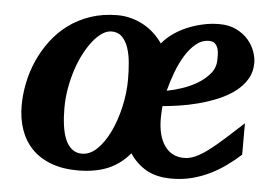

<svg xmlns="http://www.w3.org/2000/svg" viewBox="-42 -555 873 622"><g transform="rotate(5 394.0 -244.0)"><path d="M771 -384.8Q771 -354 756.3 -330.3Q741.7 -306.6 717.8 -289.1Q693.8 -271.5 663.6 -259Q633.3 -246.6 601.6 -238.3Q569.8 -230 539.8 -225.6Q509.8 -221.2 486.8 -219.2Q485.8 -209.5 485.4 -197.8Q484.9 -186 484.9 -179.2Q484.9 -122.6 507.6 -90.3Q530.3 -58.1 570.8 -58.1Q588.9 -58.1 607.4 -66.4Q626 -74.7 647.7 -90.8Q669.4 -106.9 696.3 -131.1Q723.1 -155.3 757.8 -187V-85Q736.3 -65.4 711.9 -47.9Q687.5 -30.3 659.9 -16.8Q632.3 -3.4 601.8 4.4Q571.3 12.2 537.1 12.2Q487.8 12.2 454.8 -6.3Q421.9 -24.9 399.9 -58.1Q369.1 -21.5 328.1 -4.6Q287.1 12.2 231 12.2Q181.6 12.2 144.3 -2Q106.9 -16.1 82 -41.7Q57.1 -67.4 44.7 -103Q32.2 -138.7 32.2 -181.2Q32.2 -217.3 39.8 -254.9Q47.4 -292.5 63 -327.9Q78.6 -363.3 102.1 -394.5Q125.5 -425.8 157 -449.2Q188.5 -472.7 228.5 -486.3Q268.6 -500 316.9 -500Q339.8 -500 361.3 -494.1Q382.8 -488.3 401.9 -477.8Q420.9 -467.3 436.5 -452.6Q452.1 -438 463.9 -420.9Q478 -438.5 498.5 -453.1Q519 -467.8 543.2 -478Q567.4 -488.3 594 -494.1Q620.6 -500 647 -500Q680.2 -500 703.9 -488Q727.5 -476.1 742.4 -458.5Q757.3 -440.9 764.2 -420.9Q771 -400.9 771 -384.8ZM368.2 -295.9Q368.2 -323.7 365.7 -350.6Q363.3 -377.4 356 -398.7Q348.6 -419.9 335.7 -432.9Q322.8 -445.8 301.8 -445.8Q286.6 -445.8 271.2 -435.5Q255.9 -425.3 241.5 -407.2Q227.1 -389.2 214.1 -364.5Q201.2 -339.8 191.7 -310.8Q182.1 -281.7 176.5 -249.8Q170.9 -217.8 170.9 -185.1Q170.9 -154.3 174.6 -128.2Q178.2 -102.1 186.3 -83.3Q194.3 -64.5 207.8 -53.7Q221.2 -43 240.2 -43Q266.6 -43 289.8 -65.7Q313 -88.4 330.3 -124.8Q347.7 -161.1 357.9 -206.1Q368.2 -251 368.2 -295.9ZM650.9 -384.8V-400.4Q650.9 -410.2 648.2 -419.7Q645.5 -429.2 638.9 -436Q632.3 -442.9 619.1 -442.9Q595.7 -442.9 576.7 -427.2Q557.6 -411.6 542.2 -386.7Q526.9 -361.8 515.4 -331.1Q503.9 -300.3 496.1 -270Q517.6 -273.9 544.4 -282.7Q571.3 -291.5 595 -305.7Q618.7 -319.8 634.8 -339.4Q650.9 -358.9 650.9 -384.8Z"/></g></svg>

Font: Charis SIL Afr
Style: Bold Italic
Weight: 700
Italic angle: -11°
Foundry: SIL International
Version: Version 5.000